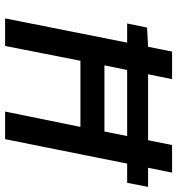

<svg xmlns="http://www.w3.org/2000/svg" viewBox="9 -703 694 752"><g transform="rotate(90 356.0 -327.0)"><path d="M72 -478 88 -556 164 -560H712L696 -478ZM52 0 182 -654H290L236 -389H495L548 -654H656L525 0H417L477 -295H218L160 0Z"/></g></svg>

Font: Source Sans 3 ExtraLight SemiBold
Style: Italic
Weight: 600
Italic angle: -11°
Version: Version 3.052;hotconv 1.1.0;makeotfexe 2.6.0